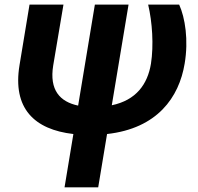

<svg xmlns="http://www.w3.org/2000/svg" viewBox="-20 -565 843 818"><path d="M105.8 -545.5 63.2 -287.6C32.7 -103.3 126.1 -13.1 292.6 6L255 233H398.4L436.1 6C649.9 -17.8 742.9 -149.9 766.7 -294C783.7 -393.8 768.8 -489.3 743.3 -545.5H611.2C628.9 -470.5 635.3 -372.2 623.2 -294C608.7 -205.6 559.7 -138.1 456.3 -116.5L527.7 -545.5H384.2L312.9 -115.1C235.4 -131.4 189.6 -181.1 206.7 -286.2L250.4 -545.5Z"/></svg>

Font: Magic Ui Pro
Style: Bold Italic
Weight: 700
Italic angle: -9.39999°
Designer: Stefan Endress, Andreas Faust
Version: Version 1.000;FEAKit 1.0